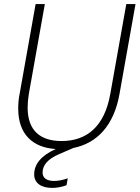

<svg xmlns="http://www.w3.org/2000/svg" viewBox="-20 -722 685 938"><path d="M69 -191C69 -67 139 -1 252 6C182 38 147 79 147 130C147 174 183 196 235 196C257 196 280 192 305 183L311 149C286 158 264 162 244 162C209 162 188 148 188 121C188 84 215 54 269 31L338 1C454 -22 537 -109 564 -264L642 -702H597L519 -264C491 -104 404 -33 281 -33C177 -33 115 -84 115 -196C115 -217 117 -239 121 -264L199 -702H154L76 -264C71 -240 69 -216 69 -191Z"/></svg>

Font: Momo Neue ExtLt
Style: Italic
Weight: 200
Italic angle: -10°
Designer: Ninad Kale (Devanagari), Jonny Pinhorn (Latin)
Foundry: Indian Type Foundry
Version: 4.004